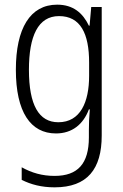

<svg xmlns="http://www.w3.org/2000/svg" viewBox="-20 -562 529 823"><path d="M225 -542C109 -542 48 -440 48 -263C48 -82 111 10 220 10C289 10 337 -29 361 -93H365C362 -60 361 -31 361 -4V27C361 140 313 192 214 192C161 192 116 179 73 155V209C113 229 158 241 214 241C355 241 416 162 416 19V-532H371L364 -452H361C335 -506 294 -542 225 -542ZM233 -493C325 -493 362 -418 362 -294V-237C362 -125 325 -38 230 -38C147 -38 104 -111 104 -263C104 -407 143 -493 233 -493Z"/></svg>

Font: Noto Sans Myanmar Condensed Light
Style: Regular
Weight: 300
Width: 3
Designer: Monotype Design Team
Foundry: Monotype Imaging Inc.
Version: Version 2.107